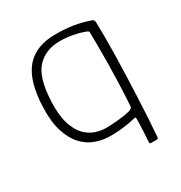

<svg xmlns="http://www.w3.org/2000/svg" viewBox="-145 -585 760 806"><g transform="rotate(-30 235.0 -182.0)"><path d="M215 5Q184 4 152 -7.5Q120 -19 93.5 -47Q67 -75 51.5 -123Q36 -171 39 -245Q44 -367 92.5 -423.5Q141 -480 236 -480Q283 -480 321 -474Q359 -468 396 -455Q405 -453 407.5 -448Q410 -443 410 -438Q411 -404 411 -361Q411 -318 410 -270.5Q409 -223 407 -173Q405 -123 403 -73.5Q401 -24 398 22.5Q395 69 392 109Q392 110 390.5 113Q389 116 386 116H357Q351 116 350.5 112.5Q350 109 350 107Q352 83 353 61Q354 39 354.5 21.5Q355 4 355 -4Q355 -9 351.5 -9.5Q348 -10 342 -8Q318 -2 284.5 2Q251 6 215 5ZM81 -245Q78 -178 91.5 -136Q105 -94 127 -72Q149 -50 175 -41.5Q201 -33 224 -33Q248 -33 282 -36Q316 -39 343 -46Q349 -48 354 -51.5Q359 -55 359 -65Q360 -75 361.5 -105.5Q363 -136 364.5 -177Q366 -218 366.5 -262Q367 -306 367 -345.5Q367 -385 366 -412Q368 -417 363.5 -420.5Q359 -424 352 -426Q328 -435 298 -440.5Q268 -446 237 -446Q169 -446 127.5 -402Q86 -358 81 -245Z"/></g></svg>

Font: Glory Thin ExtraLight
Style: Regular
Weight: 250
Version: Version 1.011